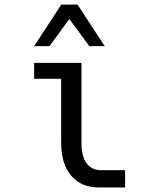

<svg xmlns="http://www.w3.org/2000/svg" viewBox="-20 -825 642 849"><path d="M251 -804.7H322.8L442.9 -621.1H375L286.6 -740.7L198.7 -621.1H130.9ZM419.4 3.9Q380.4 3.9 349.4 -8.3Q318.4 -20.5 294.9 -47.9Q250.5 -99.6 250.5 -194.3V-476.6H130.9V-546.9H340.3V-194.3Q340.3 -132.8 362.8 -103Q385.3 -72.3 428.2 -72.3H533.2V3.9Z"/></svg>

Font: Vazir Code Hack
Style: Code-Hack
Weight: 400
Foundry: DejaVu fonts team - Redesigned by Saber Rastikerdar
Version: Version 1.1.2